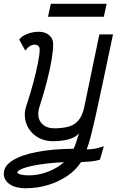

<svg xmlns="http://www.w3.org/2000/svg" viewBox="-21 -802 641 1028"><path d="M115 206Q62.5 206 30.8 184.2Q-1 162.5 -0.5 127Q-0.5 87 45.2 57.8Q91 28.5 175 12Q259 -4.5 372.5 -5.5Q379 -17 384.2 -32.5Q389.5 -48 394.2 -63.5Q399 -79 402 -89Q390 -73 366.5 -63.2Q343 -53.5 316 -49.8Q289 -46 265 -46Q210.5 -46 172 -73Q133.5 -100 119 -143Q104.5 -186 119 -232.5Q141 -298.5 157 -358.2Q173 -418 182.2 -464.8Q191.5 -511.5 191.5 -539Q191 -550.5 183.2 -556.8Q175.5 -563 163 -563Q151 -563 138 -554.5Q125 -546 114.5 -531L82 -590Q96 -609.5 126 -620.8Q156 -632 186 -632Q221 -632 242.5 -613.5Q264 -595 263.5 -565Q264 -534 255.5 -483Q247 -432 230.5 -367.5Q214 -303 190 -229Q174.5 -177.5 198.2 -146.2Q222 -115 270 -115Q313 -115 345.5 -123.8Q378 -132.5 399.2 -157.5Q420.5 -182.5 430.5 -230.5L511 -618H584Q553.5 -473.5 531 -366.5Q508.5 -259.5 492 -186Q475.5 -112.5 463.8 -67.5Q452 -22.5 443 -2Q463.5 -2.5 477.5 -4.5Q491.5 -6.5 504.8 -10Q518 -13.5 535 -19L514 53Q492 60 464.5 62.5Q437 65 413 66Q385.5 108.5 339.2 140Q293 171.5 235.2 188.8Q177.5 206 115 206ZM132 137Q184.5 137 235.5 117.5Q286.5 98 321.5 66.5Q251 69.5 194.8 78.2Q138.5 87 105.5 98.5Q72.5 110 72 122Q72 127.5 89.5 132.2Q107 137 132 137ZM236 -712.5 251 -781.5H550L535 -712.5Z"/></svg>

Font: Victor Mono Thin
Style: Italic
Weight: 100
Italic angle: -12°
Monospace: yes
Designer: Rune Bjørnerås
Version: Version 1.561;gftools[0.9.30]